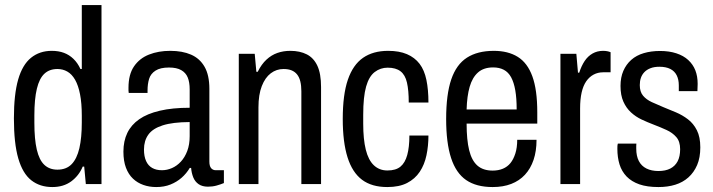

<svg xmlns="http://www.w3.org/2000/svg" viewBox="-20 -744 2880 776"><path d="M191.3 12Q141.2 12 106.4 -15.4Q71.7 -42.7 53.9 -103.7Q36.2 -164.8 36.2 -265.5Q36.2 -362.5 53.4 -422.5Q70.7 -482.5 105.4 -510.5Q140.1 -538.5 189.1 -538.5Q216.7 -538.5 238.2 -530.5Q259.8 -522.5 276.7 -506.2Q293.7 -490 305.1 -465.2H310.6V-723.5H390.2V0H326.9L320.3 -70.7H314.3Q299.3 -34.3 268.1 -11.1Q236.8 12 191.3 12ZM212.1 -58.3Q248.1 -58.3 269.5 -80.4Q290.9 -102.5 300.8 -145.1Q310.6 -187.7 310.6 -248.8V-275.9Q310.6 -327 303.5 -362.9Q296.5 -398.8 283.5 -421.6Q270.5 -444.3 252.2 -454.7Q234 -465.1 212.1 -465.1Q179.9 -465.1 159.5 -446.1Q139 -427.1 129 -385.5Q118.9 -343.9 118.9 -277.4V-247.9Q118.9 -181.5 128.7 -139.4Q138.5 -97.2 159.2 -77.8Q179.9 -58.3 212.1 -58.3Z M611.4 12Q583.5 12 559.5 3.5Q535.5 -4.9 517.5 -21.9Q499.4 -38.9 489.1 -66Q478.8 -93 478.8 -131.2Q478.8 -173.8 494.5 -206.6Q510.3 -239.4 542.5 -261.9Q574.7 -284.5 625.8 -296.5Q676.9 -308.5 746.6 -308.5V-382.8Q746.6 -411.8 738.7 -431Q730.8 -450.2 712.4 -460.6Q694.1 -471.1 662.7 -471.1Q627.8 -471.1 608.4 -458.5Q589 -446 582.6 -425.2Q576.3 -404.4 576.3 -377.9V-368.4H500.3Q499.3 -373.4 499.3 -378.1Q499.3 -382.8 499.3 -389.3Q499.3 -443.1 521.6 -475.7Q543.9 -508.3 582.1 -523.4Q620.2 -538.5 668.1 -538.5Q717 -538.5 752.2 -523.2Q787.5 -507.8 806.8 -474.1Q826.2 -440.4 826.2 -384.9V-90.9Q826.2 -73 833.2 -64.5Q840.3 -56 852.4 -56H884.9V-4.1Q871.4 1.5 855.2 6Q839 10.5 820.6 10.5Q797.6 10.5 782.8 0.4Q768.1 -9.8 761.1 -27.1Q754.1 -44.5 752.4 -65.4H747Q733.5 -42.7 713.9 -25.5Q694.3 -8.4 668.9 1.8Q643.5 12 611.4 12ZM634.2 -56Q655.1 -56 675 -64.7Q694.9 -73.4 711 -90.7Q727.1 -108.1 736.9 -134Q746.6 -159.9 746.6 -193.9V-250.7Q678 -250.3 637.7 -237.4Q597.4 -224.6 579.6 -199.9Q561.9 -175.2 561.9 -139.7Q561.9 -111.8 570.5 -93Q579 -74.3 595.2 -65.2Q611.5 -56 634.2 -56Z M945.1 0V-526.5H1009.5L1016.1 -453.9H1021.6Q1036.9 -484.6 1056.9 -503Q1076.8 -521.5 1101 -530Q1125.2 -538.5 1153.3 -538.5Q1192 -538.5 1220.1 -524.2Q1248.1 -509.8 1262.8 -478Q1277.6 -446.1 1277.6 -392.1V0H1198V-375.2Q1198 -397.9 1193.8 -414.9Q1189.6 -432 1180.7 -443.1Q1171.8 -454.2 1158.5 -459.6Q1145.2 -465.1 1125.9 -465.1Q1097.3 -465.1 1074.4 -447.8Q1051.5 -430.5 1038.1 -396Q1024.6 -361.5 1024.6 -309.8V0Z M1545.4 12Q1482.4 12 1443.2 -17.5Q1403.9 -47 1384.6 -108.2Q1365.3 -169.5 1365.3 -263Q1365.3 -361.5 1385.9 -421.7Q1406.5 -482 1447.2 -510.3Q1487.9 -538.5 1548.7 -538.5Q1593.4 -538.5 1624.8 -525.1Q1656.3 -511.6 1675.8 -486.1Q1695.2 -460.6 1703.4 -421Q1711.6 -381.5 1711.6 -329.7H1632Q1632 -379.1 1624.8 -410.2Q1617.7 -441.4 1598.7 -455.9Q1579.8 -470.5 1546.8 -470.5Q1517.6 -470.5 1494.5 -452.9Q1471.4 -435.4 1459.7 -394.2Q1448 -353 1448 -279.6V-244Q1448 -181.1 1458.4 -139.1Q1468.8 -97.1 1490.9 -76.1Q1513.1 -55 1545.9 -55Q1579.8 -55 1598.5 -70.5Q1617.2 -85.9 1625.9 -117.5Q1634.6 -149.1 1634.6 -196.3H1711.6Q1711.6 -154.3 1703.6 -116.4Q1695.7 -78.6 1676.5 -49.7Q1657.2 -20.8 1625.3 -4.4Q1593.4 12 1545.4 12Z M1971.1 12Q1905.3 12 1864.1 -16.2Q1822.9 -44.5 1803.1 -105.5Q1783.2 -166.5 1783.2 -263Q1783.2 -362.5 1803.8 -423Q1824.4 -483.5 1867.3 -511Q1910.2 -538.5 1976 -538.5Q2033.4 -538.5 2072.6 -514.2Q2111.8 -489.9 2131.6 -435.5Q2151.5 -381.1 2151.5 -290V-244.4H1865.9Q1865.9 -178.9 1876.2 -136.9Q1886.5 -95 1909.6 -74.7Q1932.7 -54.5 1971.2 -54.5Q1994.2 -54.5 2012.4 -62.1Q2030.6 -69.7 2042.9 -84.7Q2055.2 -99.8 2062.8 -123.5Q2070.4 -147.2 2070.4 -178.9H2148.5Q2148.5 -133.5 2136.5 -97.9Q2124.4 -62.3 2101.7 -37.8Q2079.1 -13.4 2046.4 -0.7Q2013.7 12 1971.1 12ZM1865.9 -301.6H2068.2Q2068.2 -347 2062.6 -379Q2057 -411 2045.8 -431.7Q2034.5 -452.4 2016.3 -461.9Q1998.2 -471.5 1973.1 -471.5Q1934.8 -471.5 1911.9 -451.1Q1889 -430.8 1878.2 -393.1Q1867.4 -355.5 1865.9 -301.6Z M2245.1 0V-526.5H2309.4L2316 -450.2H2321Q2330 -478.1 2343 -497.5Q2356 -517 2375 -527.8Q2393.9 -538.5 2417.4 -538.5Q2426.5 -538.5 2434.3 -537Q2442.2 -535.5 2447.8 -532.9V-451.8H2417.7Q2396.7 -451.8 2379.3 -442.6Q2361.9 -433.4 2349.4 -415.5Q2337 -397.6 2330.8 -370.2Q2324.6 -342.8 2324.6 -305.9V0Z M2641.2 12Q2595.4 12 2563.9 1Q2532.5 -10.1 2512.6 -30.6Q2492.8 -51.2 2484 -79.4Q2475.2 -107.7 2475.2 -142.6Q2475.2 -148.1 2475.4 -153.6Q2475.7 -159.2 2477.2 -163.7H2552Q2551.5 -158.7 2551.5 -153.7Q2551.5 -148.8 2551.5 -143.3Q2551.5 -113.4 2561.9 -93.3Q2572.3 -73.1 2592.8 -62.9Q2613.2 -52.8 2641.2 -52.8Q2669.7 -52.8 2689.2 -62.8Q2708.6 -72.8 2718.8 -92.2Q2728.9 -111.6 2728.9 -141Q2728.9 -172.1 2713.5 -189.8Q2698.1 -207.6 2673.7 -218.7Q2649.3 -229.9 2621.9 -240.3Q2596.9 -249.8 2573.1 -261Q2549.3 -272.2 2530.2 -289.8Q2511.1 -307.3 2499.5 -333.2Q2487.9 -359 2487.9 -396.7Q2487.9 -431.1 2499.3 -457.4Q2510.7 -483.8 2531.4 -502.1Q2552.2 -520.5 2581.9 -529.2Q2611.6 -538 2647.7 -538Q2684.7 -538 2713.6 -528.5Q2742.5 -519.1 2761.7 -501.4Q2780.9 -483.6 2790.3 -459.8Q2799.7 -436 2799.7 -404.9Q2799.7 -398.8 2799.2 -390.3Q2798.7 -381.8 2798.7 -375.8H2723.5V-399Q2723.5 -422.6 2715 -439.6Q2706.5 -456.5 2689 -465.4Q2671.5 -474.2 2645.1 -474.2Q2624 -474.2 2609 -468.3Q2593.9 -462.5 2584.3 -452.4Q2574.7 -442.3 2570.3 -429.3Q2565.8 -416.4 2565.8 -400.1Q2565.8 -373.1 2579 -357.3Q2592.2 -341.5 2614.3 -331.3Q2636.5 -321.2 2661.4 -310.8Q2686.5 -300.8 2712.3 -289.8Q2738.2 -278.8 2760.5 -261.8Q2782.8 -244.8 2796.6 -217.5Q2810.4 -190.3 2810.4 -148.6Q2810.4 -106.9 2797.6 -77Q2784.7 -47.1 2762.3 -27Q2739.9 -7 2709.4 2.5Q2678.9 12 2641.2 12Z"/></svg>

Font: Archivo SemiBold Condensed
Style: Regular
Weight: 600
Width: 3
Version: Version 2.001